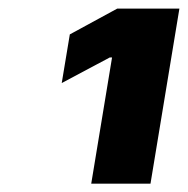

<svg xmlns="http://www.w3.org/2000/svg" viewBox="-20 -864 441 451"><path d="M401.4 -843.8 333.5 -432.6H194.3L243.2 -729H237.8L125 -668.9L144 -783.2L255.4 -843.8Z"/></svg>

Font: Inter Black
Style: Italic
Weight: 900
Italic angle: -9.39999°
Designer: Rasmus Andersson
Foundry: rsms
Version: Version 4.000;git-a52131595